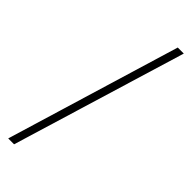

<svg xmlns="http://www.w3.org/2000/svg" viewBox="-267 -760 832 832"><g transform="rotate(45 149.0 -344.0)"><path d="M10 55 251 -743H288L46 55Z"/></g></svg>

Font: Saira Semi Condensed Thin
Style: Regular
Weight: 100
Width: 4
Designer: Hector Gatti with collaboration of the Omnibus-Type team
Foundry: Omnibus-Type
Version: Version 1.001; ttfautohint (v1.8)